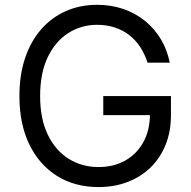

<svg xmlns="http://www.w3.org/2000/svg" viewBox="-20 -757 783 787"><path d="M383.8 9.8Q287.1 9.8 214.1 -35.6Q141.1 -81.1 100.3 -164.8Q59.6 -248.5 59.6 -363.3Q59.6 -449.7 82.8 -518.8Q106 -587.9 148.7 -636.7Q191.4 -685.5 249.8 -711.4Q308.1 -737.3 377.9 -737.3Q435.5 -737.3 485.4 -720.2Q535.2 -703.1 574.2 -671.4Q613.3 -639.6 639.4 -596.2Q665.5 -552.7 675.8 -500H585Q573.2 -536.1 554.4 -564.7Q535.6 -593.3 509.3 -613.5Q482.9 -633.8 450.2 -644.5Q417.5 -655.3 377.9 -655.3Q313.5 -655.3 260.5 -621.8Q207.5 -588.4 176 -523.2Q144.5 -458 144.5 -363.3Q144.5 -269 176.3 -204.1Q208 -139.2 262.2 -105.7Q316.4 -72.3 383.8 -72.3Q446.3 -72.3 493.7 -99.1Q541 -126 567.9 -175Q594.7 -224.1 594.7 -291L622.1 -285.2H403.3V-363.3H680.7V-285.2Q680.7 -217.8 658.7 -163.3Q636.7 -108.9 596.9 -70.3Q557.1 -31.7 502.9 -11Q448.7 9.8 383.8 9.8Z"/></svg>

Font: Inter V
Style: 
Weight: 400
Designer: Rasmus Andersson
Foundry: rsms
Version: Version 4.000;git-a3f224843